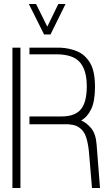

<svg xmlns="http://www.w3.org/2000/svg" viewBox="-20 -938 549 958"><path d="M200 -766 124 -918H160L216 -805L271 -918H307L232 -766ZM439 0 424 -178Q420 -222 409.5 -254Q399 -286 373.5 -303Q348 -320 298 -318H127V-357H287Q354 -357 383.5 -392.5Q413 -428 413 -508Q413 -588 378.5 -627.5Q344 -667 261 -667H127V-700H283Q327 -698 366 -681.5Q405 -665 429.5 -624Q454 -583 454 -505Q454 -433 435 -393.5Q416 -354 385 -337Q413 -325 435.5 -297.5Q458 -270 462 -217L479 0ZM42 0V-700H82V0Z"/></svg>

Font: Stick No Bills ExtraLight
Style: Regular
Weight: 200
Designer: Kosala Senevirathne, Siva Puranthara, Lasantha Premarathna, Tharique Azeez
Foundry: mooniak
Version: Version 2.000